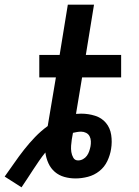

<svg xmlns="http://www.w3.org/2000/svg" viewBox="-76 -755 596 821"><path d="M16 46 -56 0Q-35 -29 -15 -58Q5 -87 27 -115Q49 -143 74 -169Q99 -195 128 -216L163 -424H92V-520H179L214 -735H326L291 -520H442V-424H275L249 -268Q255 -268 260.5 -268.5Q266 -269 271 -269Q302 -269 330.5 -260Q359 -251 377 -229.5Q395 -208 399.5 -178Q404 -148 399 -118Q395 -92 383 -66.5Q371 -41 349 -23.5Q327 -6 300 1Q273 8 247 8Q222 8 199 1.5Q176 -5 158.5 -20Q141 -35 131 -57Q121 -79 118 -103Q104 -86 91 -67Q78 -48 65.5 -29Q53 -10 41 8.5Q29 27 16 46ZM258 -69Q269 -69 279 -74.5Q289 -80 295.5 -89Q302 -98 305.5 -108.5Q309 -119 311 -129Q313 -140 312.5 -151.5Q312 -163 307 -172.5Q302 -182 292 -187Q282 -192 271 -192Q262 -192 253.5 -190.5Q245 -189 236 -187L231 -159Q229 -146 228 -132Q227 -118 229 -105Q231 -92 237.5 -80.5Q244 -69 258 -69Z"/></svg>

Font: Iosevka Term Curly
Style: Bold Italic
Weight: 700
Italic angle: -9°
Designer: Belleve Invis
Foundry: Belleve Invis
Version: Version 32.3.0